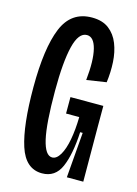

<svg xmlns="http://www.w3.org/2000/svg" viewBox="-107 -730 572 801"><g transform="rotate(15 179.5 -330.0)"><path d="M155 11Q84 11 56 -75.5Q28 -162 28 -327Q28 -496 64 -583.5Q100 -671 190 -671Q235 -671 263 -649.5Q291 -628 305 -592.5Q319 -557 321.5 -514Q324 -471 318 -426L233 -413Q242 -499 230 -547Q218 -595 188 -595Q152 -595 135.5 -528Q119 -461 119 -336Q119 -194 134 -129Q149 -64 179 -64Q198 -64 213 -89.5Q228 -115 236 -158.5Q244 -202 245 -256H188V-327H330V-239L331 0H260L276 -196H265Q260 -99 236 -44Q212 11 155 11Z"/></g></svg>

Font: Bricolage Grotesque 96pt Condensed
Style: Regular
Weight: 400
Width: 3
Designer: Mathieu Triay
Foundry: Atelier Triay
Version: Version 1.001; ttfautohint (v1.8.4.7-5d5b);gftools[0.9.33.de